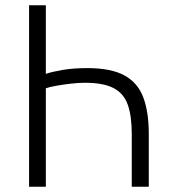

<svg xmlns="http://www.w3.org/2000/svg" viewBox="-20 -713 659 733"><path d="M91 0V-693H155V-431Q178 -439 219 -446Q260 -453 313 -453Q405 -453 456 -424.5Q507 -396 527.5 -340Q548 -284 548 -202V0H483V-202Q483 -271 467.5 -314Q452 -357 413 -377Q374 -397 305 -397Q278 -397 249 -393.5Q220 -390 194.5 -385.5Q169 -381 155 -376V0Z"/></svg>

Font: Ubuntu Sans Light
Style: Regular
Weight: 300
Designer: Dalton Maag Ltd
Foundry: Dalton Maag Ltd
Version: Version 1.006; ttfautohint (v1.8.4.7-5d5b)